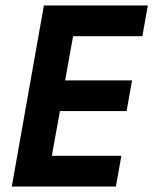

<svg xmlns="http://www.w3.org/2000/svg" viewBox="-20 -680 559 700"><path d="M402.5 0H23L140 -660H519L499 -548H246.5L217.5 -387H461.5L441.5 -275H198.5L169 -112H422.5Z"/></svg>

Font: Lucymar Sans SemiBold
Style: Italic
Weight: 600
Italic angle: -10°
Foundry: The League of Moveable Type (original font) / Main changes by Cristiano Sobral with portions from Mirco Monsees
Version: Version 2.00;August 30, 2020;FontCreator 13.0.0.2681 64-bit